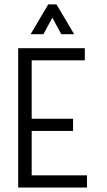

<svg xmlns="http://www.w3.org/2000/svg" viewBox="-20 -841 478 861"><path d="M61.5 -625H360.4V-570.3H122.1V-308.6H307.6V-253.9H122.1V-54.7H370.1V0H61.5ZM312.5 -687.5H254.9L214.8 -761.7L174.8 -687.5H117.2L196.3 -821.3H233.4Z"/></svg>

Font: Sudo Light
Style: Regular
Weight: 300
Monospace: yes
Designer: Jens Kutilek
Foundry: Jens Kutilek
Version: Version 0.040